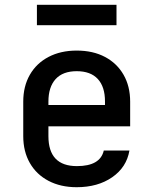

<svg xmlns="http://www.w3.org/2000/svg" viewBox="-20 -771 640 801"><path d="M300 10Q233 10 182.5 -16.5Q132 -43 104.5 -91Q77 -139 77 -203V-347Q77 -411 104.5 -459Q132 -507 182.5 -533.5Q233 -560 300 -560Q368 -560 418 -533.5Q468 -507 495.5 -459Q523 -411 523 -347V-244H182V-203Q182 -78 301 -78Q398 -78 413 -143H520Q508 -73 448 -31.5Q388 10 300 10ZM182 -333H418V-348Q418 -409 388 -441.5Q358 -474 300 -474Q242 -474 212 -441Q182 -408 182 -347ZM134 -666V-751H466V-666Z"/></svg>

Font: Tiny SemiBold
Style: Regular
Weight: 600
Designer: Philipp Nurullin, Konstantin Bulenkov
Foundry: JetBrains
Version: Version 2.251; ttfautohint (v1.8.4.7-5d5b)